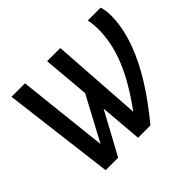

<svg xmlns="http://www.w3.org/2000/svg" viewBox="-127 -692 856 856"><g transform="rotate(-45 301.5 -264.0)"><path d="M285.2 -200.7Q258.3 -150.4 231 -100.3Q203.6 -50.3 176.3 0H97.7L32.2 -528.3H117.2L164.1 -98.6Q191.9 -150.9 220 -203.1Q248 -255.4 275.9 -307.6L256.8 -528.3H339.8L369.1 -97.2Q448.2 -205.6 483.9 -294.4Q519.5 -383.3 519.5 -469.7Q519.5 -482.4 518.1 -497.1Q516.6 -511.7 513.2 -528.3H594.2Q602.5 -503.4 602.5 -470.2Q602.5 -393.6 570.3 -307.6Q544.4 -236.8 496.8 -160.2Q449.2 -83.5 379.9 0H302.2Z"/></g></svg>

Font: Arimo
Style: Italic
Weight: 400
Italic angle: -12°
Designer: Steve Matteson
Foundry: Monotype Imaging Inc.
Version: Version 1.33